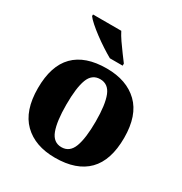

<svg xmlns="http://www.w3.org/2000/svg" viewBox="-179 -898 987 1041"><g transform="rotate(30 314.0 -378.0)"><path d="M312 10Q187 10 115.5 -60Q44 -130 44 -271Q44 -411 112.5 -480.5Q181 -550 315 -550Q440 -550 512 -480.5Q584 -411 584 -271Q584 -130 515 -60Q446 10 312 10ZM314 -57Q365 -57 385.5 -111.5Q406 -166 406 -271Q406 -376 385 -429Q364 -482 313 -482Q262 -482 242 -429Q222 -376 222 -271Q222 -166 242.5 -111.5Q263 -57 314 -57ZM301 -606Q276 -620 246 -639.5Q216 -659 186.5 -681Q157 -703 134.5 -723Q112 -743 103 -756V-766H280Q291 -744 309.5 -717Q328 -690 347.5 -664Q367 -638 381 -619V-606Z"/></g></svg>

Font: Noto Serif ExtraBold
Style: Regular
Weight: 800
Designer: Monotype Design Team
Foundry: Monotype Imaging Inc.
Version: Version 2.014